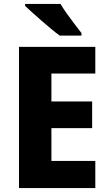

<svg xmlns="http://www.w3.org/2000/svg" viewBox="-20 -951 551 971"><path d="M462 0H76V-714H462V-579H240V-438H446V-303H240V-137H462ZM286 -931Q299 -909 318.5 -881.5Q338 -854 358 -828Q378 -802 392 -784V-771H282Q265 -783 241 -803Q217 -823 191.5 -845Q166 -867 143.5 -887.5Q121 -908 107 -921V-931Z"/></svg>

Font: Noto Sans SemiCondensed ExtraBold
Style: Regular
Weight: 800
Width: 4
Designer: Monotype Design Team
Foundry: Monotype Imaging Inc.
Version: Version 2.013; ttfautohint (v1.8.4.7-5d5b)